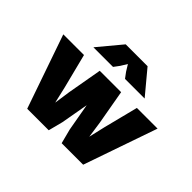

<svg xmlns="http://www.w3.org/2000/svg" viewBox="-147 -924 1155 1155"><g transform="rotate(45 430.0 -346.5)"><path d="M560 -249 590 -41H551L599 -249L655 -470H831L668 0H485L461 -93L413 -364H447L399 -93L375 0H192L29 -470H205L261 -249L309 -41H270L300 -249L339 -470H521ZM523 -693 648 -543H481L455 -578L407 -656H453L405 -578L379 -543H212L337 -693Z"/></g></svg>

Font: Kreadon
Style: Regular
Weight: 400
Designer: kohakuno
Foundry: StudioGnu
Version: Version 1.000;Glyphs 3.1.2 (3151)